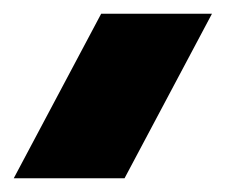

<svg xmlns="http://www.w3.org/2000/svg" viewBox="-114 -56 353 279"><path d="M-94 203 33 -36H194L67 203Z"/></svg>

Font: MuseoModerno Thin Black
Style: Italic
Weight: 900
Italic angle: -9°
Version: Version 1.003